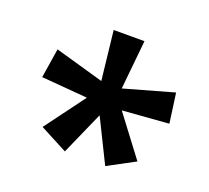

<svg xmlns="http://www.w3.org/2000/svg" viewBox="-86 -879 720 662"><g transform="rotate(20 273.5 -547.5)"><path d="M339 -773 321 -593 502 -644 517 -535 347 -522 458 -375 359 -322 281 -480 211 -322 110 -375 219 -522 50 -536 67 -644 246 -593 226 -773Z"/></g></svg>

Font: Noto Sans Telugu SemiCondensed SemiBold
Style: Regular
Weight: 600
Width: 4
Designer: Jelle Bosma - Monotype Design Team
Foundry: Monotype Imaging Inc.
Version: Version 2.005; ttfautohint (v1.8.4.7-5d5b)